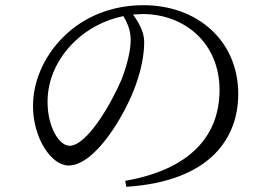

<svg xmlns="http://www.w3.org/2000/svg" viewBox="-20 -715 1040 739"><path d="M462 -19 466 4C793 -17 897 -187 897 -353C897 -560 738 -695 532 -695C425 -695 322 -661 240 -588C155 -512 107 -408 107 -307C107 -184 177 -78 244 -78C346 -78 462 -272 504 -392C524 -449 535 -505 535 -553C535 -592 515 -627 492 -659L528 -661C693 -661 825 -547 825 -369C825 -188 707 -62 462 -19ZM455 -653C472 -623 483 -597 483 -561C483 -516 466 -455 447 -407C406 -312 314 -154 248 -154C207 -154 163 -227 163 -323C163 -411 202 -492 266 -554C317 -604 385 -639 455 -653Z"/></svg>

Font: Source Han Serif CN
Style: Regular
Weight: 400
Designer: Ryoko NISHIZUKA 西塚涼子 (kana & ideographs); Frank Grießhammer (Latin, Greek & Cyrillic); Wenlong ZHANG 张文龙 (bopomofo); San
Foundry: Adobe
Version: Version 2.003;hotconv 1.1.1;makeotfexe 2.6.0